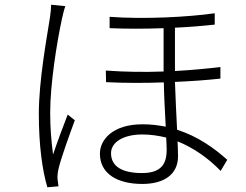

<svg xmlns="http://www.w3.org/2000/svg" viewBox="-20 -770 1040 811"><path d="M144 -289C144 -155 159 -50 180 21L227 17C226 9 224 -4 223 -14C222 -26 224 -43 227 -56C237 -101 274 -202 296 -262L266 -286C249 -243 221 -168 204 -117C196 -182 192 -230 192 -295C192 -412 219 -586 242 -692C246 -710 251 -731 256 -744L196 -750C196 -735 194 -717 191 -696C178 -612 144 -430 144 -289ZM402 -121C402 -36 476 7 581 7C674 7 732 -34 732 -110C732 -126 731 -148 730 -173C796 -146 858 -104 912 -48L940 -95C885 -144 816 -194 728 -222C725 -285 721 -359 719 -424C791 -427 857 -432 911 -438V-487C855 -480 789 -474 719 -470V-653C783 -656 842 -661 887 -666V-714C775 -698 588 -688 443 -699V-651C513 -648 594 -648 671 -651V-468C592 -465 508 -466 427 -472L428 -423C507 -419 592 -419 672 -422C673 -363 677 -293 680 -235C649 -241 617 -245 582 -245C455 -245 402 -179 402 -121ZM449 -123C449 -170 502 -202 581 -202C615 -202 649 -197 682 -189C683 -167 684 -150 684 -138C684 -83 666 -39 580 -39C499 -39 449 -65 449 -123Z"/></svg>

Font: GenEiGothic-pro-Light
Style: Regular
Weight: 300
Designer: Ryoko NISHIZUKA (kana & ideographs); Paul D. Hunt (Latin, Greek & Cyrillic); Wenlong ZHANG (bopomofo); Sandoll Communica
Foundry: Adobe Systems Incorporated; o_tamon
Version: Version 1.000.140830